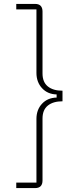

<svg xmlns="http://www.w3.org/2000/svg" viewBox="-20 -816 378 980"><path d="M63 144V116H166V-209Q166 -256 194.5 -286.5Q223 -317 269 -318V-334Q223 -335 194.5 -366Q166 -397 166 -444V-768H63V-796H159Q197 -796 197 -757V-441Q197 -397 224 -375Q251 -353 299 -353V-299Q251 -299 224 -277Q197 -255 197 -211V105Q197 144 159 144Z"/></svg>

Font: IBM Plex Sans JP ExtraLight
Style: Regular
Weight: 200
Designer: Mike Abbink; Paul van der Laan; Pieter van Rosmalen; Wujin Sim; Yejin Wi; Jinhee Kim; Boomi Park; Yona Kim; Kichan Ma
Foundry: Sandoll Inc.
Version: Version 1.001